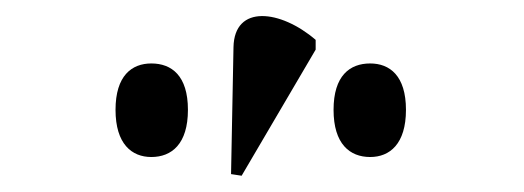

<svg xmlns="http://www.w3.org/2000/svg" viewBox="-20 -824 644 236"><path d="M277 -608 368 -763V-775C325 -812 268 -819 267 -766L264 -610ZM166 -631C191 -631 211 -647 211 -689C211 -731 191 -746 166 -746C142 -746 122 -731 122 -689C122 -647 142 -631 166 -631ZM435 -631C459 -631 479 -647 479 -689C479 -731 459 -746 435 -746C410 -746 390 -731 390 -689C390 -647 410 -631 435 -631Z"/></svg>

Font: Noto Serif Display Condensed Medium
Style: Regular
Weight: 500
Width: 3
Designer: Monotype Design Team
Foundry: Monotype Imaging Inc.
Version: Version 2.009